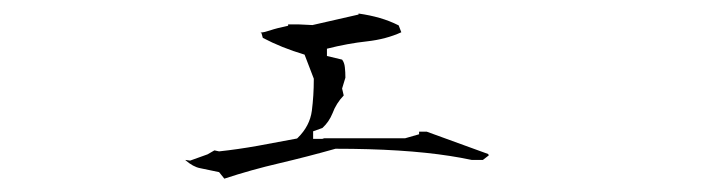

<svg xmlns="http://www.w3.org/2000/svg" viewBox="-20 -316 1040 285"><path d="M478.5 -95.2Q579.1 -95.2 647.9 -84.5Q664.1 -82 680.2 -78.6H696.8L705.6 -85.4L704.6 -87.4L613.3 -120.6H603Q602.5 -120.6 602.1 -120.6Q602.1 -120.6 602.1 -120.1V-116.7L581.5 -110.8H461.4L458.5 -109.9H444.8V-121.1L458.5 -126Q468.3 -134.8 473.6 -147.9Q479 -162.6 490.2 -174.3L487.8 -184.6L492.7 -200.7Q492.7 -209 491.9 -216.1Q491.2 -223.1 487.8 -227.5L465.3 -232.9V-243.7Q496.1 -251.5 524.7 -254.6Q553.2 -257.8 575.7 -268.1L571.8 -278.3Q558.1 -285.2 543.7 -289.3Q529.3 -293.5 512.2 -295.9V-294.4L443.8 -278.8L422.9 -279.8H407.7V-277.8Q389.6 -273.9 381.3 -271Q373 -268.1 366.7 -267.6L368.2 -266.6L370.1 -259.8Q397.9 -245.1 432.1 -234.9L445.8 -199.2V-198.2Q445.8 -174.3 442.9 -151.6Q439.9 -128.9 421.9 -111.3L420.9 -110.4L362.8 -99.6Q332.5 -94.2 305.2 -91.3L298.3 -92.8L288.1 -86.9L262.2 -77.6L255.4 -78.6V-78.1Q266.6 -68.4 276.9 -66.4L305.2 -60.5L313 -50.8Q353 -64 394.8 -73.7Q436.5 -83.5 478 -95.2ZM602.1 -120.6Z"/></svg>

Font: Bakudai
Style: Light
Weight: 300
Version: Version 1.48